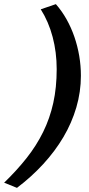

<svg xmlns="http://www.w3.org/2000/svg" viewBox="-83 -791 429 928"><path d="M187 -771Q216 -738 238.5 -698Q261 -658 276.5 -613Q292 -568 300 -520.5Q308 -473 308 -425Q308 -347 286 -272Q264 -197 223.5 -128.5Q183 -60 126 2Q69 64 -1 117L-63 92Q-2 33 45.5 -27Q93 -87 125.5 -153Q158 -219 174.5 -293.5Q191 -368 191 -457Q191 -538 171.5 -612Q152 -686 114 -746Z"/></svg>

Font: Quattrocento Sans
Style: Bold Italic
Weight: 700
Designer: Pablo Impallari
Foundry: Pablo Impallari, Igino Marini, Brenda Gallo
Version: Version 2.000